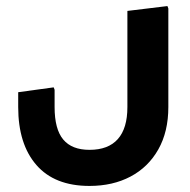

<svg xmlns="http://www.w3.org/2000/svg" viewBox="-20 -382 625 633"><path d="M275 231Q160 231 100 162Q40 93 40 -29H160Q160 44 188.5 78Q217 112 275 112Q337 112 368.5 76.5Q400 41 400 -29H535Q535 52 502 110.5Q469 169 410.5 200Q352 231 275 231ZM40 -29V-78L157 -94L160 -86V-29ZM400 -29V-346L532 -362L535 -354V-29Z"/></svg>

Font: Fustat ExtraBold
Style: Regular
Weight: 800
Designer: Mohamed Gaber, Khaled Hosny, Laura Garcia Mut
Foundry: Kief Type Foundry, Alif Type Foundry, Hard Type Foundry
Version: Version 1.007